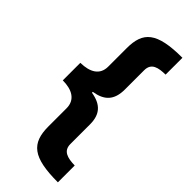

<svg xmlns="http://www.w3.org/2000/svg" viewBox="-284 -762 968 968"><g transform="rotate(45 200.5 -278.0)"><path d="M372 166V46C319 45 280 34 280 -15V-155C280 -227 246 -263 174 -275V-281C244 -292 280 -327 280 -404V-541C280 -594 323 -601 372 -602V-722C188 -722 139 -673 139 -558V-426C139 -366 93 -341 26 -340V-215C92 -215 139 -189 139 -129V0C139 121 193 166 372 166Z"/></g></svg>

Font: Noto Sans Myanmar UI SemiCondensed ExtraBold
Style: Regular
Weight: 800
Width: 4
Designer: Monotype Design Team
Foundry: Monotype Imaging Inc.
Version: Version 2.103